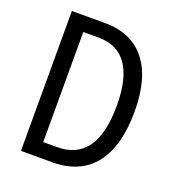

<svg xmlns="http://www.w3.org/2000/svg" viewBox="-130 -817 840 921"><g transform="rotate(20 290.0 -357.0)"><path d="M528 -365C528 -593 427 -714 251 -714H80V0H241C426 0 528 -124 528 -365ZM438 -362C438 -172 373 -76 235 -76H166V-638H245C370 -638 438 -548 438 -362Z"/></g></svg>

Font: Noto Sans Khmer Condensed
Style: Regular
Weight: 400
Width: 3
Designer: Danh Hong and the Monotype Design Team
Foundry: Monotype Imaging Inc.
Version: Version 2.004